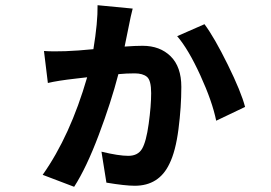

<svg xmlns="http://www.w3.org/2000/svg" viewBox="-20 -651 1040 738"><path d="M490 -618Q481 -582 478.5 -567.5Q476 -553 459 -472Q501 -475 528 -475Q595 -475 636 -434.5Q677 -394 677 -317Q677 -240 666 -154.5Q655 -69 631 -21Q591 63 498 63Q461 63 389 51L370 -68Q436 -52 473 -52Q510 -52 526 -79Q542 -106 551.5 -175Q561 -244 561 -293Q561 -342 545 -355.5Q529 -369 497.5 -369Q466 -369 435 -366Q407 -258 359.5 -132Q312 -6 265 67L144 21Q250 -129 315 -354Q308 -353 272 -349Q201 -341 164 -332L149 -455Q219 -450 339 -462Q356 -565 355 -631ZM766 -558Q804 -507 855.5 -402.5Q907 -298 922 -240L811 -187Q796 -261 750 -361.5Q704 -462 661 -512Z"/></svg>

Font: Swei Fan Sans CJK TC
Style: Bold
Weight: 700
Version: Version 2.130